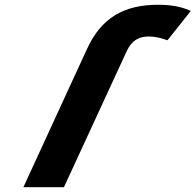

<svg xmlns="http://www.w3.org/2000/svg" viewBox="-20 -785 820 805"><path d="M78 0H248L512 -572C532 -614 561 -632 603 -632C628 -632 651 -627 677 -618L682 -616L780 -739L773 -742C739 -757 698 -765 643 -765C499 -765 404 -710 344 -578Z"/></svg>

Font: Passageway
Style: BdSuIt
Weight: 700
Foundry: Ascender Corporation
Version: Version 1.11